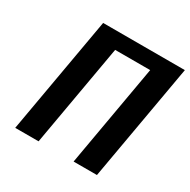

<svg xmlns="http://www.w3.org/2000/svg" viewBox="-157 -849 987 997"><g transform="rotate(30 336.5 -350.0)"><path d="M60 0 183 -700H673L550 0H410L517 -610H307L200 0Z"/></g></svg>

Font: Scada
Style: Bold Italic
Weight: 700
Italic angle: -10°
Version: Version 4.000